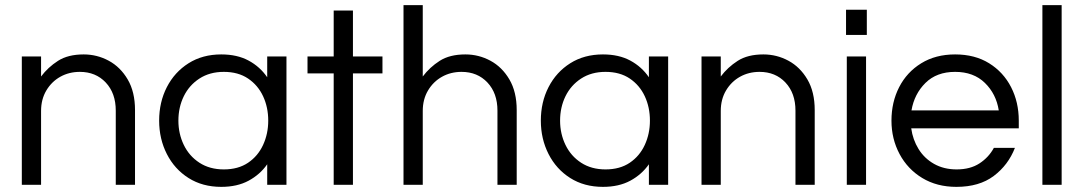

<svg xmlns="http://www.w3.org/2000/svg" viewBox="-20 -720 4221 748"><path d="M65 0V-500H140V-422Q167 -458 206 -483Q245 -508 306 -508Q358 -508 403.5 -483.5Q449 -459 477.5 -410.5Q506 -362 506 -291V0H431V-289Q431 -357 392 -398.5Q353 -440 291 -440Q249 -440 215 -421Q181 -402 160.5 -367.5Q140 -333 140 -288V0Z M842 8Q769 8 714.5 -26.5Q660 -61 630 -120Q600 -179 600 -250Q600 -322 630 -380.5Q660 -439 714.5 -473.5Q769 -508 842 -508Q904 -508 948.5 -484Q993 -460 1021 -419V-500H1096V0H1021V-80Q993 -40 948.5 -16Q904 8 842 8ZM852 -60Q908 -60 946.5 -86Q985 -112 1005 -155.5Q1025 -199 1025 -250Q1025 -302 1005 -345Q985 -388 946.5 -414Q908 -440 852 -440Q797 -440 757 -414Q717 -388 696 -345Q675 -302 675 -250Q675 -199 696 -155.5Q717 -112 757 -86Q797 -60 852 -60Z M1280 0V-434H1178V-500H1280V-679H1355V-500H1470V-434H1355V0Z M1552 0V-700H1627V-422Q1654 -458 1693 -483Q1732 -508 1793 -508Q1845 -508 1890.5 -483.5Q1936 -459 1964.5 -410.5Q1993 -362 1993 -291V0H1918V-289Q1918 -357 1879 -398.5Q1840 -440 1778 -440Q1736 -440 1702 -421Q1668 -402 1647.5 -367.5Q1627 -333 1627 -288V0Z M2329 8Q2256 8 2201.5 -26.5Q2147 -61 2117 -120Q2087 -179 2087 -250Q2087 -322 2117 -380.5Q2147 -439 2201.5 -473.5Q2256 -508 2329 -508Q2391 -508 2435.5 -484Q2480 -460 2508 -419V-500H2583V0H2508V-80Q2480 -40 2435.5 -16Q2391 8 2329 8ZM2339 -60Q2395 -60 2433.5 -86Q2472 -112 2492 -155.5Q2512 -199 2512 -250Q2512 -302 2492 -345Q2472 -388 2433.5 -414Q2395 -440 2339 -440Q2284 -440 2244 -414Q2204 -388 2183 -345Q2162 -302 2162 -250Q2162 -199 2183 -155.5Q2204 -112 2244 -86Q2284 -60 2339 -60Z M2713 0V-500H2788V-422Q2815 -458 2854 -483Q2893 -508 2954 -508Q3006 -508 3051.5 -483.5Q3097 -459 3125.5 -410.5Q3154 -362 3154 -291V0H3079V-289Q3079 -357 3040 -398.5Q3001 -440 2939 -440Q2897 -440 2863 -421Q2829 -402 2808.5 -367.5Q2788 -333 2788 -288V0Z M3276 -584V-682H3357V-584ZM3279 0V-500H3354V0Z M3706 8Q3630 8 3573 -26.5Q3516 -61 3484.5 -120Q3453 -179 3453 -250Q3453 -322 3483 -380.5Q3513 -439 3569 -473.5Q3625 -508 3701 -508Q3778 -508 3833.5 -473.5Q3889 -439 3919 -380.5Q3949 -322 3949 -250V-220H3530Q3536 -176 3558.5 -139.5Q3581 -103 3619 -81.5Q3657 -60 3707 -60Q3760 -60 3796 -83.5Q3832 -107 3852 -144H3934Q3908 -77 3851.5 -34.5Q3795 8 3706 8ZM3531 -290H3871Q3861 -354 3817 -397Q3773 -440 3701 -440Q3629 -440 3585.5 -397Q3542 -354 3531 -290Z M4041 0V-700H4116V0Z"/></svg>

Font: Questrial
Style: Regular
Weight: 400
Designer: Joe Prince, Laura Meseguer
Foundry: Joe Prince, Laura Meseguer
Version: Version 2.000; ttfautohint (v1.8.3)